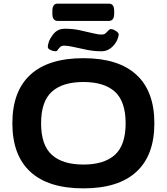

<svg xmlns="http://www.w3.org/2000/svg" viewBox="-20 -1028 917 1056"><path d="M439 8Q246 8 147 -83Q48 -174 48 -350Q48 -526 147 -617Q246 -708 439 -708Q631 -708 730 -617Q829 -526 829 -350Q829 -174 730 -83Q631 8 439 8ZM439 -123Q553 -123 612 -176.5Q671 -230 671 -350Q671 -470 612 -523.5Q553 -577 439 -577Q324 -577 265 -523.5Q206 -470 206 -350Q206 -230 265 -176.5Q324 -123 439 -123ZM285 -746Q281 -746 270.5 -748.5Q260 -751 251.5 -756.5Q243 -762 243 -770Q243 -778 245.5 -787Q248 -796 250 -802Q264 -833 284 -851.5Q304 -870 337 -870Q379 -870 417.5 -862Q456 -854 487.5 -846Q519 -838 539 -838Q553 -838 561.5 -845.5Q570 -853 576.5 -860.5Q583 -868 590 -868Q601 -868 617 -858Q633 -848 633 -837Q633 -833 630.5 -825Q628 -817 625 -809Q613 -782 590 -764Q567 -746 539 -746Q497 -746 457.5 -754Q418 -762 385.5 -769.5Q353 -777 333 -777Q319 -777 311 -769.5Q303 -762 298 -754Q293 -746 285 -746ZM297 -913Q268 -913 268 -953V-968Q268 -1008 297 -1008H579Q608 -1008 608 -968V-953Q608 -913 579 -913Z"/></svg>

Font: Asap Expanded
Style: Bold
Weight: 700
Width: 7
Designer: Pablo Cosgaya
Foundry: Omnibus-Type
Version: Version 3.001; ttfautohint (v1.8.4.7-5d5b)